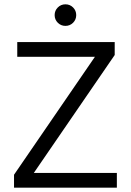

<svg xmlns="http://www.w3.org/2000/svg" viewBox="-20 -870 607 890"><path d="M45 0V-60L420 -606.7H60V-675H511.7V-615L136.7 -68.3H521.7V0ZM283.3 -750Q262.5 -750 247.9 -764.6Q233.3 -779.2 233.3 -800Q233.3 -820.8 247.9 -835.4Q262.5 -850 283.3 -850Q304.2 -850 318.8 -835.4Q333.3 -820.8 333.3 -800Q333.3 -779.2 318.8 -764.6Q304.2 -750 283.3 -750Z"/></svg>

Font: Funnel Sans Light
Style: Regular
Weight: 300
Designer: NORD ID, Kristian Moeller
Foundry: Dicotype
Version: Version 1.000